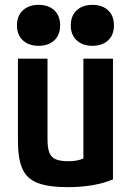

<svg xmlns="http://www.w3.org/2000/svg" viewBox="-20 -762 540 792"><path d="M260 10Q181 10 136 -7Q91 -24 72.5 -65.5Q54 -107 54 -180V-520H176V-187Q176 -152 183.5 -132.5Q191 -113 210 -105Q229 -97 261 -97Q280 -97 295 -99.5Q310 -102 327 -109.5Q344 -117 369 -131L324 -54V-520H446V-22Q369 10 260 10ZM139 -573Q99 -573 74.5 -595.5Q50 -618 50 -657Q50 -697 74.5 -719.5Q99 -742 139 -742Q180 -742 204 -719.5Q228 -697 228 -657Q228 -618 204 -595.5Q180 -573 139 -573ZM361 -573Q321 -573 296.5 -595.5Q272 -618 272 -657Q272 -697 296.5 -719.5Q321 -742 361 -742Q402 -742 426 -719.5Q450 -697 450 -657Q450 -618 426 -595.5Q402 -573 361 -573Z"/></svg>

Font: M PLUS 1 Code SemiBold
Style: Regular
Weight: 600
Designer: Coji Morishita
Foundry: UNDERFOREST DESIGN
Version: Version 1.005